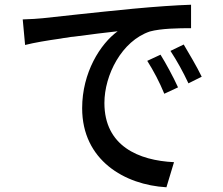

<svg xmlns="http://www.w3.org/2000/svg" viewBox="-20 -751 940 811"><path d="M715 -66C566 -73 421 -134 421 -316C421 -434 494 -578 613 -618C660 -631 736 -632 787 -632V-731C724 -729 637 -723 541 -714C376 -698 226 -681 160 -674C142 -672 110 -670 76 -669L86 -561C125 -571 179 -580 236 -588L247 -590C258 -591 269 -593 280 -595L291 -596C363 -606 433 -614 477 -619C404 -566 327 -445 327 -294C327 -74 507 30 683 40L715 -66ZM832 -427C812 -469 776 -529 756 -563L700 -536C728 -493 752 -450 776 -399L832 -427ZM732 -382C713 -424 680 -485 658 -520L602 -494C629 -451 653 -406 674 -355L732 -382Z"/></svg>

Font: Glow Sans SC Condensed Medium
Style: Regular
Weight: 600
Width: 3
Designer: Ryoko NISHIZUKA (kana, bopomofo & ideographs); Paul D. Hunt (Latin, Greek & Cyrillic); Sandoll Communications, Soo-young
Version: Version 0.93